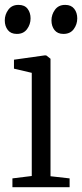

<svg xmlns="http://www.w3.org/2000/svg" viewBox="-22 -784 344 804"><path d="M30 0V-37L111 -47V-479L36.5 -496.5V-534L164.5 -552H171.5L189.5 -538V-46L269.5 -37V0ZM48 -642Q23.5 -642 10.8 -658.2Q-2 -674.5 -2 -698.5Q-2 -723 12.8 -743.2Q27.5 -763.5 55 -763.5H56Q81 -763.5 93.5 -747.2Q106 -731 106 -707Q106 -682 91.2 -662Q76.5 -642 49 -642ZM243 -642Q219 -642 206.2 -658.2Q193.5 -674.5 193.5 -698.5Q193.5 -723 208.2 -743.2Q223 -763.5 250.5 -763.5H251.5Q276 -763.5 288.8 -747.2Q301.5 -731 301.5 -707Q301.5 -682 286.8 -662Q272 -642 244 -642Z"/></svg>

Font: Merriweather 48pt Light
Style: Regular
Weight: 300
Version: Version 2.100